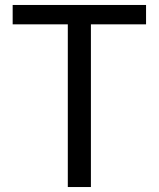

<svg xmlns="http://www.w3.org/2000/svg" viewBox="-20 -753 639 773"><path d="M253 0H346V-655H568V-733H31V-655H253Z"/></svg>

Font: Noto Sans HK
Style: Regular
Weight: 400
Designer: Ryoko NISHIZUKA 西塚涼子 (kana, bopomofo & ideographs); Paul D. Hunt (Latin, Greek & Cyrillic); Sandoll Communications 산돌커뮤니
Foundry: Adobe
Version: Version 2.004;hotconv 1.0.118;makeotfexe 2.5.65603